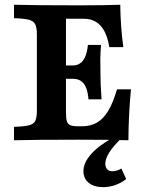

<svg xmlns="http://www.w3.org/2000/svg" viewBox="-20 -591 626 809"><path d="M135.4 -125.8V-445.2Q135.4 -475 128.4 -488.7Q121.4 -502.4 101.9 -507.7Q82.4 -512.9 39 -514.5V-571Q123.1 -568.5 308.3 -568.5Q425.5 -568.5 486.7 -571Q487.9 -477.1 499.6 -392.4H440.7Q433.8 -433.3 419.8 -459.6Q405.8 -485.9 384.2 -499Q362.7 -512.1 332.6 -512.1H258V-117.1Q258 -91.2 262 -79.4Q266 -67.7 276.7 -63.3Q287.4 -58.9 310.4 -58.9H324.6Q362.2 -58.9 389.1 -74.7Q416 -90.5 436.2 -124.3Q456.4 -158.1 473 -214.6H531.8Q521.4 -103.4 521.1 0Q444.8 -2.4 308.3 -2.4Q123.1 -2.4 39 0V-56.5Q82.8 -58.1 102.3 -63.1Q121.9 -68.1 128.6 -81.8Q135.4 -95.5 135.4 -125.8ZM233.8 -315.3H357.1V-258.9H233.8ZM288.1 -258.9V-315.3Q305.7 -315.3 318.6 -324.9Q331.6 -334.4 339.6 -353.6Q347.5 -372.8 350.4 -401.6H405.5Q403.1 -367.7 402.7 -344.8Q402.3 -321.8 403.1 -304V-287.1Q403.1 -236.6 407.9 -172.6H352.8Q350.4 -202.6 342.6 -221.6Q334.9 -240.6 321.3 -249.7Q307.7 -258.9 288.1 -258.9ZM331.5 130Q331.5 94.5 364.8 57.3Q398.1 20.2 458.7 -12.1H495.5Q459.1 22.3 441.4 49.7Q423.8 77 423.8 99Q423.8 113.8 431.7 122.2Q439.5 130.6 453.6 130.6Q463.3 130.6 472.9 127.6Q482.5 124.6 491.5 119L511.7 163.4Q492 179.3 466.5 188.4Q440.9 197.6 414.5 197.6Q376.4 197.6 353.9 179.3Q331.5 161 331.5 130Z"/></svg>

Font: Playfair Micro SmCond SmLight
Style: Regular
Weight: 360
Width: 4
Designer: Claus Eggers Sørensen
Foundry: Claus Eggers Sørensen
Version: Version 2.100;Glyphs 3.2 (3219)